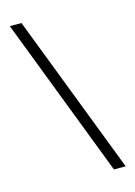

<svg xmlns="http://www.w3.org/2000/svg" viewBox="-120 -734 645 915"><g transform="rotate(-15 203.0 -276.0)"><path d="M80 -669.5 383 118.5H325L22.5 -669.5Z"/></g></svg>

Font: Anek Devanagari Light
Style: Regular
Weight: 300
Designer: Kailash Malviya (Devanagari) & Yesha Goshar (Latin)
Foundry: Ek Type
Version: Version 1.003